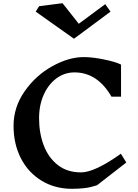

<svg xmlns="http://www.w3.org/2000/svg" viewBox="-20 -1164 867 1204"><path d="M739 -759V-558H679Q591 -710 447 -710Q385 -710 334.5 -673Q284 -636 254.5 -570.5Q225 -505 225 -423Q225 -330 254 -253Q283 -176 342 -129.5Q401 -83 488 -83Q574 -83 738 -200L772 -145L588 -2Q548 11 511 15.5Q474 20 432 20Q324 20 240.5 -31Q157 -82 111 -171.5Q65 -261 65 -375Q65 -492 134.5 -591.5Q204 -691 307.5 -748.5Q411 -806 505 -806Q560 -806 633 -791Q706 -776 739 -759ZM444 -921 204 -1091 225 -1125 372 -1144 474 -1015 640 -1138 673 -1091Z"/></svg>

Font: Inknut Antiqua SemiBold
Style: Regular
Weight: 600
Designer: Claus Eggers Sørensen
Foundry: Claus Eggers Sørensen
Version: Version 1.003; ttfautohint (v1.8.2) -l 8 -r 50 -G 200 -x 14 